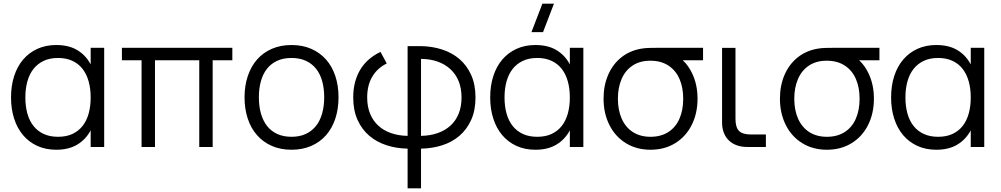

<svg xmlns="http://www.w3.org/2000/svg" viewBox="-20 -800 5447 1045"><path d="M547 -540V0H473.5V-90.5Q447 -41 400.5 -13Q354 15 286 15Q228.5 15 182.8 -6Q137 -27 105.2 -64.8Q73.5 -102.5 56.8 -154.8Q40 -207 40 -269.5Q40 -333.5 57 -386Q74 -438.5 106 -476Q138 -513.5 183.5 -534.2Q229 -555 286 -555Q354.5 -555 400.8 -527.2Q447 -499.5 473.5 -449.5V-540ZM296 -484.5Q251 -484.5 217.8 -468.8Q184.5 -453 162.2 -424.8Q140 -396.5 129 -357Q118 -317.5 118 -269.5Q118 -221 129.2 -181.2Q140.5 -141.5 162.8 -113.8Q185 -86 218.2 -70.8Q251.5 -55.5 296 -55.5Q341.5 -55.5 374.8 -71.2Q408 -87 430 -115.2Q452 -143.5 462.8 -183Q473.5 -222.5 473.5 -269.5Q473.5 -318.5 462.2 -358Q451 -397.5 428.8 -425.8Q406.5 -454 373.2 -469.2Q340 -484.5 296 -484.5Z M750.5 0V-472H643.5V-540H1244.5V-472H1137.5V0H1064.5V-472H823.5V0Z M1566.5 15Q1506.5 15 1459 -6Q1411.5 -27 1378.5 -64.8Q1345.5 -102.5 1328.2 -155Q1311 -207.5 1311 -270.5Q1311 -334 1328.8 -386.5Q1346.5 -439 1379.5 -476.5Q1412.5 -514 1460 -534.5Q1507.5 -555 1566.5 -555Q1627 -555 1674.5 -534Q1722 -513 1755 -475.5Q1788 -438 1805.2 -385.8Q1822.5 -333.5 1822.5 -270.5Q1822.5 -207 1805 -154.2Q1787.5 -101.5 1754.5 -64Q1721.5 -26.5 1674 -5.8Q1626.5 15 1566.5 15ZM1566.5 -55.5Q1611 -55.5 1644.2 -71Q1677.5 -86.5 1699.8 -114.5Q1722 -142.5 1733.2 -182.2Q1744.5 -222 1744.5 -270.5Q1744.5 -320 1733.2 -359.5Q1722 -399 1699.5 -426.8Q1677 -454.5 1643.8 -469.5Q1610.5 -484.5 1566.5 -484.5Q1522 -484.5 1488.8 -469.2Q1455.5 -454 1433.2 -425.8Q1411 -397.5 1400 -358Q1389 -318.5 1389 -270.5Q1389 -221 1400.5 -181.2Q1412 -141.5 1434.2 -113.5Q1456.5 -85.5 1489.8 -70.5Q1523 -55.5 1566.5 -55.5Z M2198.5 9Q2137.5 8 2083.8 -9.5Q2030 -27 1989.8 -61.2Q1949.5 -95.5 1926 -147.5Q1902.5 -199.5 1902.5 -269.5Q1902.5 -316.5 1913.2 -355.5Q1924 -394.5 1943.5 -425.2Q1963 -456 1990.5 -479Q2018 -502 2051 -517.5L2085 -454.5Q2034.5 -430 2006.5 -383.2Q1978.5 -336.5 1978.5 -269.5Q1978.5 -220.5 1994 -182Q2009.5 -143.5 2038.2 -116.8Q2067 -90 2107.8 -75.8Q2148.5 -61.5 2198.5 -60.5V-549H2271.5Q2332.5 -548 2386.5 -530.5Q2440.5 -513 2480.8 -478.5Q2521 -444 2544.5 -391.8Q2568 -339.5 2568 -269.5Q2568 -199.5 2544.5 -147.5Q2521 -95.5 2480.8 -61Q2440.5 -26.5 2386.5 -9.2Q2332.5 8 2271.5 9V225H2198.5ZM2271.5 -60.5Q2322 -61.5 2362.5 -75.8Q2403 -90 2432 -116.5Q2461 -143 2476.5 -181.5Q2492 -220 2492 -269.5Q2492 -319 2476.5 -357.5Q2461 -396 2432 -423Q2403 -450 2362.5 -464.5Q2322 -479 2271.5 -479.5Z M2935.5 -625H2872.5L2932 -780H2995ZM3155 -540V0H3081.5V-90.5Q3055 -41 3008.5 -13Q2962 15 2894 15Q2836.5 15 2790.8 -6Q2745 -27 2713.2 -64.8Q2681.5 -102.5 2664.8 -154.8Q2648 -207 2648 -269.5Q2648 -333.5 2665 -386Q2682 -438.5 2714 -476Q2746 -513.5 2791.5 -534.2Q2837 -555 2894 -555Q2962.5 -555 3008.8 -527.2Q3055 -499.5 3081.5 -449.5V-540ZM2904 -484.5Q2859 -484.5 2825.8 -468.8Q2792.5 -453 2770.2 -424.8Q2748 -396.5 2737 -357Q2726 -317.5 2726 -269.5Q2726 -221 2737.2 -181.2Q2748.5 -141.5 2770.8 -113.8Q2793 -86 2826.2 -70.8Q2859.5 -55.5 2904 -55.5Q2949.5 -55.5 2982.8 -71.2Q3016 -87 3038 -115.2Q3060 -143.5 3070.8 -183Q3081.5 -222.5 3081.5 -269.5Q3081.5 -318.5 3070.2 -358Q3059 -397.5 3036.8 -425.8Q3014.5 -454 2981.2 -469.2Q2948 -484.5 2904 -484.5Z M3520.5 15Q3444.5 15 3386.5 -20.8Q3328.5 -56.5 3296.8 -119.8Q3265 -183 3265 -263Q3265 -334.5 3289.8 -392Q3314.5 -449.5 3360.5 -486.8Q3406.5 -524 3469.5 -535Q3488.5 -538.5 3514.2 -539.2Q3540 -540 3574 -540H3806.5V-472H3696Q3727 -443.5 3747.5 -400Q3776.5 -339 3776.5 -263Q3776.5 -183 3744.8 -119.8Q3713 -56.5 3655 -20.8Q3597 15 3520.5 15ZM3520.5 -55.5Q3577.5 -55.5 3617.8 -81.5Q3658 -107.5 3678.2 -154.2Q3698.5 -201 3698.5 -263Q3698.5 -324 3678.2 -370.5Q3658 -417 3617.8 -443.2Q3577.5 -469.5 3520.5 -469.5Q3519.5 -469.5 3518.5 -469.5Q3462.5 -469.5 3422.8 -443Q3383 -416.5 3363 -369.5Q3343 -322.5 3343 -263Q3343 -200.5 3364 -153.5Q3385 -106.5 3425 -81Q3465 -55.5 3520.5 -55.5Z M4148.5 0H4048Q4016 0 3990.2 -9.2Q3964.5 -18.5 3946.8 -35.8Q3929 -53 3919.5 -77.8Q3910 -102.5 3910 -133.5V-539.5H3983V-153.5Q3983 -107 4002.2 -87.5Q4021.5 -68 4067.5 -68H4148.5Z M4480.5 15Q4404.5 15 4346.5 -20.8Q4288.5 -56.5 4256.8 -119.8Q4225 -183 4225 -263Q4225 -334.5 4249.8 -392Q4274.5 -449.5 4320.5 -486.8Q4366.5 -524 4429.5 -535Q4448.5 -538.5 4474.2 -539.2Q4500 -540 4534 -540H4766.5V-472H4656Q4687 -443.5 4707.5 -400Q4736.5 -339 4736.5 -263Q4736.5 -183 4704.8 -119.8Q4673 -56.5 4615 -20.8Q4557 15 4480.5 15ZM4480.5 -55.5Q4537.5 -55.5 4577.8 -81.5Q4618 -107.5 4638.2 -154.2Q4658.5 -201 4658.5 -263Q4658.5 -324 4638.2 -370.5Q4618 -417 4577.8 -443.2Q4537.5 -469.5 4480.5 -469.5Q4479.5 -469.5 4478.5 -469.5Q4422.5 -469.5 4382.8 -443Q4343 -416.5 4323 -369.5Q4303 -322.5 4303 -263Q4303 -200.5 4324 -153.5Q4345 -106.5 4385 -81Q4425 -55.5 4480.5 -55.5Z M5337 -540V0H5263.5V-90.5Q5237 -41 5190.5 -13Q5144 15 5076 15Q5018.5 15 4972.8 -6Q4927 -27 4895.2 -64.8Q4863.5 -102.5 4846.8 -154.8Q4830 -207 4830 -269.5Q4830 -333.5 4847 -386Q4864 -438.5 4896 -476Q4928 -513.5 4973.5 -534.2Q5019 -555 5076 -555Q5144.5 -555 5190.8 -527.2Q5237 -499.5 5263.5 -449.5V-540ZM5086 -484.5Q5041 -484.5 5007.8 -468.8Q4974.5 -453 4952.2 -424.8Q4930 -396.5 4919 -357Q4908 -317.5 4908 -269.5Q4908 -221 4919.2 -181.2Q4930.5 -141.5 4952.8 -113.8Q4975 -86 5008.2 -70.8Q5041.5 -55.5 5086 -55.5Q5131.5 -55.5 5164.8 -71.2Q5198 -87 5220 -115.2Q5242 -143.5 5252.8 -183Q5263.5 -222.5 5263.5 -269.5Q5263.5 -318.5 5252.2 -358Q5241 -397.5 5218.8 -425.8Q5196.5 -454 5163.2 -469.2Q5130 -484.5 5086 -484.5Z"/></svg>

Font: Vela Sans
Style: Regular
Weight: 400
Designer: Principal design: Mikhail Sharanda - project Manrope.
Design modification: Ravid Balaliev
Foundry: Mikhail Sharanda
Version: Version 1.001